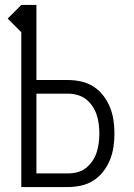

<svg xmlns="http://www.w3.org/2000/svg" viewBox="-20 -755 540 775"><path d="M66 0V-625L11 -680L66 -735H127V-432H254Q281 -432 308 -426Q335 -420 357.5 -405.5Q380 -391 397 -369Q414 -347 424 -322Q434 -297 438 -270Q442 -243 442 -216Q442 -189 438 -162Q434 -135 424 -110Q414 -85 397 -63Q380 -41 357.5 -26.5Q335 -12 308 -6Q281 0 254 0ZM127 -55H254Q274 -55 293 -60Q312 -65 327 -77Q342 -89 353 -105Q364 -121 370 -139.5Q376 -158 378.5 -177.5Q381 -197 381 -216Q381 -235 378.5 -254.5Q376 -274 370 -292Q364 -310 353 -326.5Q342 -343 327 -354.5Q312 -366 293 -371.5Q274 -377 254 -377H127Z"/></svg>

Font: Iosevka SS18 Light
Style: Regular
Weight: 300
Monospace: yes
Designer: Belleve Invis
Foundry: Belleve Invis
Version: Version 25.1.1; ttfautohint (v1.8.4)